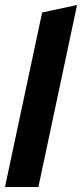

<svg xmlns="http://www.w3.org/2000/svg" viewBox="-22 -750 329 770"><path d="M-2 0 147 -700 287 -730 132 0Z"/></svg>

Font: Red Hat Display ExtraBold
Style: Italic
Weight: 800
Italic angle: -12°
Designer: Pentagram, MCKL
Foundry: Pentagram, MCKL
Version: Version 1.023